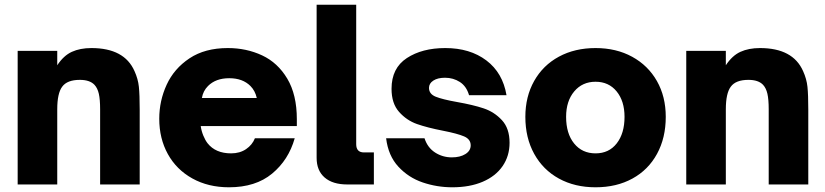

<svg xmlns="http://www.w3.org/2000/svg" viewBox="-20 -783 3502 815"><path d="M55 0V-567H223V-506Q250 -547 285 -563Q320 -579 368 -579Q508 -579 551 -481Q566 -448 569.5 -414.5Q573 -381 573 -317V0H405V-319Q405 -361 399.5 -385Q394 -409 381 -423Q361 -444 319 -444Q265 -444 244 -415Q223 -387 223 -319V0Z M656 -279Q656 -355 687.5 -423.5Q719 -492 784.5 -535.5Q850 -579 947 -579Q1026 -579 1092.5 -548Q1159 -517 1199.5 -449Q1240 -381 1240 -277V-248H832Q835 -227 843 -207.5Q851 -188 861 -175Q895 -132 961 -132Q998 -132 1024.5 -150Q1051 -168 1062 -196H1231Q1205 -104 1135 -46Q1065 12 952 12Q864 12 796.5 -25.5Q729 -63 692.5 -129Q656 -195 656 -279ZM1070 -367Q1063 -398 1043 -418Q1010 -451 953 -451Q896 -451 863 -418Q842 -397 837 -367Z M1454 0Q1392 0 1358 -29.5Q1324 -59 1324 -113V-763H1492V-171Q1492 -136 1525 -136H1567V0Z M1619 -196H1782Q1795 -156 1827 -135.5Q1859 -115 1898 -115Q1933 -115 1955.5 -129Q1978 -143 1978 -166Q1978 -192 1950 -204Q1922 -216 1861 -228Q1794 -241 1750 -256.5Q1706 -272 1674 -308Q1642 -344 1642 -406Q1642 -494 1707 -536.5Q1772 -579 1870 -579Q1975 -579 2044.5 -526.5Q2114 -474 2130 -379H1971Q1960 -417 1932 -435Q1904 -453 1869 -453Q1838 -453 1819.5 -441Q1801 -429 1801 -410Q1801 -384 1829.5 -372.5Q1858 -361 1920 -350Q1988 -338 2033 -323Q2078 -308 2110.5 -273Q2143 -238 2143 -177Q2143 -121 2113.5 -78Q2084 -35 2029 -11.5Q1974 12 1900 12Q1835 12 1774.5 -8.5Q1714 -29 1671 -75.5Q1628 -122 1619 -196Z M2210 -287Q2210 -373 2247.5 -439.5Q2285 -506 2352.5 -542.5Q2420 -579 2508 -579Q2596 -579 2663.5 -542Q2731 -505 2768.5 -439Q2806 -373 2806 -287Q2806 -198 2769 -130Q2732 -62 2664.5 -25Q2597 12 2508 12Q2420 12 2352.5 -25Q2285 -62 2247.5 -130Q2210 -198 2210 -287ZM2631 -287Q2631 -354 2597.5 -395Q2564 -436 2508 -436Q2452 -436 2417.5 -395Q2383 -354 2383 -287Q2383 -216 2417 -174Q2451 -132 2508 -132Q2565 -132 2598 -174.5Q2631 -217 2631 -287Z M2893 0V-567H3061V-506Q3088 -547 3123 -563Q3158 -579 3206 -579Q3346 -579 3389 -481Q3404 -448 3407.5 -414.5Q3411 -381 3411 -317V0H3243V-319Q3243 -361 3237.5 -385Q3232 -409 3219 -423Q3199 -444 3157 -444Q3103 -444 3082 -415Q3061 -387 3061 -319V0Z"/></svg>

Font: Open Sauce One Black
Style: Regular
Weight: 900
Designer: Alfredo Marco Pradil
Foundry: Creative Sauce Fz LLC
Version: Version 1.477